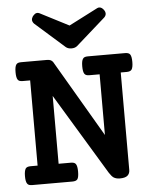

<svg xmlns="http://www.w3.org/2000/svg" viewBox="-56 -850 712 902"><g transform="rotate(-5 300.0 -399.5)"><path d="M436 -801.3Q440.9 -803.7 445.3 -803.7Q457.5 -803.7 467.3 -790Q473.6 -781.7 473.6 -772Q473.1 -762.7 465.3 -754.9L326.7 -632.3Q316.4 -623.5 299.8 -623.5Q283.2 -623.5 272.9 -632.3L134.3 -754.9Q127 -762.7 126 -772Q126 -781.2 132.3 -790.5Q141.6 -800.8 147.9 -802.7Q151.9 -803.7 153.8 -803.7Q157.7 -803.7 163.6 -801.3L299.8 -731.4ZM443.8 -2.4Q434.6 -8.3 422.9 -26.4L191.9 -408.7V-88.9H249Q257.8 -88.9 263.7 -86.9Q269.5 -85 272.9 -80.1Q279.8 -70.3 279.8 -44.4Q279.8 -18.6 273.4 -8.8Q267.1 0 249 0H60.1Q51.3 0 45.4 -2Q39.6 -3.9 36.1 -9.3Q29.3 -19 29.3 -44.4Q29.3 -68.8 36.1 -80.1Q39.6 -85 45.4 -86.9Q51.3 -88.9 60.1 -88.9H92.8V-490.7H58.6Q49.3 -490.7 43.5 -492.7Q37.6 -494.6 34.2 -500Q27.8 -509.8 27.8 -535.2Q27.8 -561 34.7 -570.8Q38.1 -575.7 43.7 -577.6Q49.3 -579.6 58.6 -579.6H180.7Q200.2 -579.6 208.5 -566.4L420.4 -204.6V-490.7H373Q363.8 -490.7 358.2 -492.7Q352.5 -494.6 349.1 -499.5Q342.3 -509.3 342.3 -535.2Q342.3 -560.5 349.1 -570.3Q352.5 -575.7 358.2 -577.6Q363.8 -579.6 373 -579.6H547.9Q556.6 -579.6 562.5 -577.6Q568.4 -575.7 571.8 -570.8Q578.6 -561 578.6 -535.2Q578.6 -509.3 571.3 -499Q564.9 -490.7 547.9 -490.7H520V-31.2Q520 -14.2 509 -4.6Q498 4.9 472.7 4.9Q455.6 4.9 443.8 -2.4Z"/></g></svg>

Font: Courier Prime SemiBold
Style: Regular
Weight: 600
Designer: Alan Dague-Greene
Foundry: Quote-Unquote Apps
Version: Version 1.202